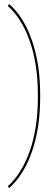

<svg xmlns="http://www.w3.org/2000/svg" viewBox="-20 -768 249 965"><path d="M26 177.5Q41 165 61 141.2Q81 117.5 102 80.8Q123 44 141.2 -7.8Q159.5 -59.5 170.8 -128.5Q182 -197.5 182 -285Q182 -373 170.8 -442Q159.5 -511 141.2 -563Q123 -615 102 -651.8Q81 -688.5 61 -712Q41 -735.5 26 -747.5L19 -738Q33.5 -726 53 -703Q72.5 -680 93 -643.8Q113.5 -607.5 131.2 -556.8Q149 -506 159.8 -438.5Q170.5 -371 170.5 -285Q170.5 -199 159.8 -131.8Q149 -64.5 131.2 -13.8Q113.5 37 93 73.2Q72.5 109.5 53 132.8Q33.5 156 19 168Z"/></svg>

Font: Anybody Thin
Style: Regular
Weight: 100
Designer: Tyler Finck
Foundry: Etcetera Type Company
Version: Version 1.114;gftools[0.9.25]